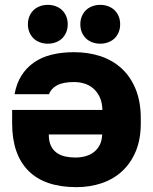

<svg xmlns="http://www.w3.org/2000/svg" viewBox="-20 -758 630 791"><path d="M285 -543Q234 -543 192 -532.5Q150 -522 119 -500Q88 -478 68 -446Q48 -414 40 -370H182Q190 -393 215 -406.5Q240 -420 285 -420Q308 -420 328.5 -413.5Q349 -407 365 -393Q381 -379 391 -357.5Q401 -336 402 -305H30V-250Q30 -122 97 -54.5Q164 13 295 13Q351 13 399.5 -3.5Q448 -20 483.5 -53Q519 -86 539.5 -135Q560 -184 560 -250V-270Q560 -339 539 -390.5Q518 -442 481 -476Q444 -510 394 -526.5Q344 -543 285 -543ZM401 -204Q400 -178 390.5 -160Q381 -142 365.5 -130.5Q350 -119 330.5 -114Q311 -109 290 -109Q268 -109 248 -113.5Q228 -118 213 -129Q198 -140 189.5 -158Q181 -176 181 -204ZM177 -578Q159 -578 143.5 -584Q128 -590 117.5 -600.5Q107 -611 101 -625.5Q95 -640 95 -658Q95 -676 101 -690.5Q107 -705 117.5 -715.5Q128 -726 143.5 -732Q159 -738 177 -738Q195 -738 210.5 -732Q226 -726 236.5 -715.5Q247 -705 253 -690.5Q259 -676 259 -658Q259 -640 253 -625.5Q247 -611 236.5 -600.5Q226 -590 210.5 -584Q195 -578 177 -578ZM393 -578Q375 -578 359.5 -584Q344 -590 333.5 -600.5Q323 -611 317 -625.5Q311 -640 311 -658Q311 -676 317 -690.5Q323 -705 333.5 -715.5Q344 -726 359.5 -732Q375 -738 393 -738Q411 -738 426.5 -732Q442 -726 452.5 -715.5Q463 -705 469 -690.5Q475 -676 475 -658Q475 -640 469 -625.5Q463 -611 452.5 -600.5Q442 -590 426.5 -584Q411 -578 393 -578Z"/></svg>

Font: Golos Text VF
Style: Regular
Weight: 400
Designer: A.Korolkova, Vitaly Kuzmin
Foundry: ParaType Ltd
Version: Version 2.003